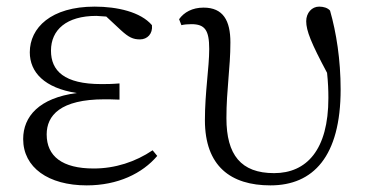

<svg xmlns="http://www.w3.org/2000/svg" viewBox="-20 -546 1107 580"><path d="M242 14C336 14 410 -22 455 -75L441 -92C389 -57 328 -37 263 -37C168 -37 121 -74 121 -140C121 -197 162 -246 296 -246C307 -246 316 -246 341 -245V-294C317 -292 302 -292 286 -292C174 -292 134 -332 134 -393C134 -456 181 -498 271 -498L301 -496L345 -455C369 -433 382 -427 403 -427C425 -427 442 -444 439 -470C405 -510 334 -526 266 -526C134 -526 70 -462 70 -388C70 -328 114 -280 212 -265C98 -250 50 -194 50 -126C50 -40 126 14 242 14Z M797 14C926 14 1009 -73 1009 -276C1009 -365 996 -448 977 -514C970 -522 958 -526 944 -526C922 -526 905 -507 905 -482C905 -453 920 -416 968 -326C971 -298 972 -274 972 -250C972 -93 906 -23 808 -23C708 -23 664 -78 664 -189C664 -276 676 -340 676 -418C676 -484 654 -523 595 -523C561 -523 536 -509 521 -488L528 -470C536 -472 547 -473 558 -473C599 -473 612 -455 612 -398C612 -342 599 -267 599 -183C599 -44 677 14 797 14Z"/></svg>

Font: Noto Serif CJK SC Light
Style: Regular
Weight: 300
Designer: Ryoko NISHIZUKA 西塚涼子 (kana & ideographs); Frank Grießhammer (Latin, Greek & Cyrillic); Wenlong ZHANG 张文龙 (bopomofo); San
Foundry: Adobe
Version: Version 2.001;hotconv 1.1.0;makeotfexe 2.6.0